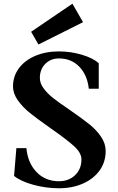

<svg xmlns="http://www.w3.org/2000/svg" viewBox="-20 -991 629 1027"><path d="M55.2 -50 67.6 -198.8H121.2Q128.4 -119.8 175.4 -70.7Q222.4 -21.6 295.4 -21.6Q348 -21.6 381.8 -54.2Q415.6 -86.8 415.6 -138Q415.6 -172.8 377.8 -207.6Q340 -242.4 259.4 -298.8L247.6 -307L239.6 -313Q179.2 -355 140.2 -386.5Q101.2 -418 75.4 -454.4Q49.6 -490.8 49.6 -529Q49.6 -583 80.9 -625.5Q112.2 -668 168.2 -692Q224.2 -716 295.4 -716Q358.2 -716 417.7 -698.3Q477.2 -680.6 508.2 -653V-516.2H455Q447.4 -588.8 404.7 -633.6Q362 -678.4 295.4 -678.4Q250.8 -678.4 222 -649.1Q193.2 -619.8 193.2 -574Q193.2 -544.8 214.1 -517.1Q235 -489.4 264.9 -466Q294.8 -442.6 349.2 -405.8L360.4 -398L364.4 -395Q424.2 -353.6 460.1 -324.6Q496 -295.6 520.6 -259.5Q545.2 -223.4 545.2 -183Q545.2 -125 513.4 -80Q481.6 -35 424.6 -9.5Q367.6 16 295.4 16Q226.2 16 158.5 -2.5Q90.8 -21 55.2 -50ZM146.4 -821 367.4 -971.2 424.2 -872.4 185.6 -753Z"/></svg>

Font: Wittgenstein
Style: Regular
Weight: 400
Designer: Jörg Drees
Foundry: Jörg Drees
Version: Version 1.003;Glyphs 3.1.2 (3151)